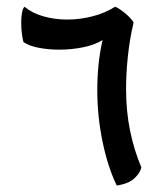

<svg xmlns="http://www.w3.org/2000/svg" viewBox="-20 -557 494 583"><path d="M334.5 6.3Q307.1 -50.3 291.3 -127.2Q275.4 -204.1 275.4 -283.7Q275.4 -323.2 279.1 -359.9Q282.7 -396.5 291.5 -435.5Q267.6 -420.4 231.9 -413.3Q196.3 -406.2 160.2 -406.2Q127 -406.2 97.7 -411.9Q68.4 -417.5 51.3 -429.2Q48.8 -437.5 46.6 -453.6Q44.4 -469.7 44.4 -489.3Q44.4 -503.9 46.6 -517.1Q48.8 -530.3 54.2 -536.6Q78.6 -516.6 112.8 -507.1Q147 -497.6 184.1 -497.6Q223.1 -497.6 261.5 -507.6Q299.8 -517.6 329.6 -536.6Q341.8 -531.7 360.1 -516.6Q378.4 -501.5 385.7 -488.8Q373.5 -437 368.2 -385.3Q362.8 -333.5 362.8 -287.1Q362.8 -218.8 375.2 -158.9Q387.7 -99.1 409.2 -48.8Q405.8 -32.2 388.2 -15.6Q370.6 1 334.5 6.3Z"/></svg>

Font: Harmattan
Style: Bold
Weight: 700
Designer: George W. Nuss III and SIL International
Foundry: SIL International
Version: Version 4.000